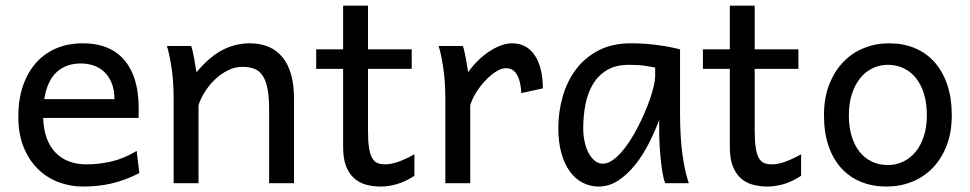

<svg xmlns="http://www.w3.org/2000/svg" viewBox="-20 -665 3521 697"><path d="M136.7 -236.8Q138.2 -193.8 150.1 -162.1Q162.1 -130.4 182.9 -109.6Q203.6 -88.9 231.7 -78.6Q259.8 -68.4 293 -68.4Q340.3 -68.4 385.7 -79.1Q431.2 -89.8 476.1 -117.2L485.8 -36.6Q460 -23.4 435.1 -14.2Q410.2 -4.9 385.3 1Q360.4 6.8 334.7 9.5Q309.1 12.2 280.8 12.2Q233.9 12.2 191.4 -4.2Q148.9 -20.5 116.7 -52.5Q84.5 -84.5 65.4 -131.8Q46.4 -179.2 46.4 -241.7Q46.4 -302.2 62.7 -351.3Q79.1 -400.4 109.4 -435.3Q139.6 -470.2 183.1 -489Q226.6 -507.8 280.8 -507.8Q320.8 -507.8 351.6 -498.3Q382.3 -488.8 404.8 -471.9Q427.2 -455.1 442.4 -432.6Q457.5 -410.2 466.6 -384.3Q475.6 -358.4 479.5 -330.3Q483.4 -302.2 483.4 -274.9V-255.9Q483.4 -243.7 482.9 -236.8ZM273.4 -434.6Q219.7 -434.6 185.5 -403.1Q151.4 -371.6 140.6 -305.2H395.5Q395.5 -336.4 386.5 -360.6Q377.4 -384.8 361.1 -401.4Q344.7 -418 322.3 -426.3Q299.8 -434.6 273.4 -434.6Z M957 0V-268.6Q957 -314.5 950.9 -344.2Q944.8 -374 932.9 -391.4Q920.9 -408.7 902.6 -415.5Q884.3 -422.4 859.4 -422.4Q833 -422.4 807.9 -409.9Q782.7 -397.5 761.7 -377.7Q740.7 -357.9 724.6 -333Q708.5 -308.1 700.7 -283.2V0H610.4V-300.3Q610.4 -372.6 602.3 -422.6Q594.2 -472.7 585.9 -498H673.8Q676.8 -490.2 679.7 -477.8Q682.6 -465.3 685.1 -451.7Q687.5 -438 689.5 -424.8L693.4 -402.8Q739.7 -458.5 787.1 -483.2Q834.5 -507.8 886.2 -507.8Q964.4 -507.8 1005.9 -456.8Q1047.4 -405.8 1047.4 -305.2V0Z M1127.9 -485.8H1225.6V-644.5H1315.9V-485.8H1474.6V-415H1315.9V-190.4Q1315.9 -152.8 1319.6 -128.9Q1323.2 -105 1330.8 -91.6Q1338.4 -78.1 1350.1 -73.2Q1361.8 -68.4 1378.4 -68.4Q1399.4 -68.4 1425.8 -77.6Q1452.1 -86.9 1484.4 -105V-26.9Q1450.7 -4.9 1419.9 3.7Q1389.2 12.2 1363.3 12.2Q1334.5 12.2 1309.6 5.6Q1284.7 -1 1265.9 -17.6Q1247.1 -34.2 1236.3 -61.8Q1225.6 -89.4 1225.6 -131.8V-415H1127.9Z M1596.7 0V-300.3Q1596.7 -372.6 1588.6 -422.6Q1580.6 -472.7 1572.3 -498H1660.2Q1663.1 -490.2 1666 -477.8Q1668.9 -465.3 1671.4 -451.7Q1673.8 -438 1675.8 -424.8L1679.7 -402.8Q1697.3 -428.2 1718 -447.8Q1738.8 -467.3 1760 -480.7Q1781.2 -494.1 1801.5 -501Q1821.8 -507.8 1838.4 -507.8Q1869.1 -507.8 1890.4 -494.4Q1911.6 -481 1925 -458.3Q1938.5 -435.5 1944.6 -406Q1950.7 -376.5 1950.7 -344.2L1872.6 -327.1Q1871.6 -346.7 1867.9 -363.3Q1864.3 -379.9 1857.7 -392.1Q1851.1 -404.3 1841.1 -410.9Q1831.1 -417.5 1816.4 -417.5Q1800.8 -417.5 1781.7 -405.8Q1762.7 -394 1744.4 -375.2Q1726.1 -356.4 1710.4 -332.3Q1694.8 -308.1 1687 -283.2V0Z M2358.4 -419.9Q2346.2 -422.4 2323 -426Q2299.8 -429.7 2263.2 -429.7Q2215.3 -429.7 2183.3 -410.4Q2151.4 -391.1 2132.3 -359.1Q2113.3 -327.1 2105.2 -285.6Q2097.2 -244.1 2097.2 -200.2Q2097.2 -171.9 2102.8 -148.2Q2108.4 -124.5 2118.2 -107.2Q2127.9 -89.8 2140.6 -80.3Q2153.3 -70.8 2168 -70.8Q2184.1 -70.8 2200.9 -81.5Q2217.8 -92.3 2234.1 -110.6Q2250.5 -128.9 2266.1 -152.8Q2281.7 -176.8 2295.4 -203.4Q2309.1 -230 2320.8 -257.3Q2332.5 -284.7 2340.8 -309.3Q2349.1 -334 2353.8 -354.5Q2358.4 -375 2358.4 -388.2ZM2395 0Q2389.6 -11.7 2385.5 -35.2Q2381.3 -58.6 2378.7 -85.7Q2376 -112.8 2374.5 -138.7Q2373 -164.6 2373 -180.7V-229.5Q2357.4 -188 2335.7 -145Q2314 -102.1 2286.1 -67.1Q2258.3 -32.2 2224.9 -10Q2191.4 12.2 2153.3 12.2Q2122.6 12.2 2095.7 -1.5Q2068.8 -15.1 2049.1 -42Q2029.3 -68.8 2018.1 -108.6Q2006.8 -148.4 2006.8 -200.2Q2006.8 -258.3 2022.5 -313.7Q2038.1 -369.1 2070.3 -412.4Q2102.5 -455.6 2152.3 -481.7Q2202.1 -507.8 2270.5 -507.8Q2317.9 -507.8 2364.7 -501.7Q2411.6 -495.6 2448.7 -485.8V-258.8Q2448.7 -166.5 2457.5 -103.8Q2466.3 -41 2480.5 0Z M2531.7 -485.8H2629.4V-644.5H2719.7V-485.8H2878.4V-415H2719.7V-190.4Q2719.7 -152.8 2723.4 -128.9Q2727.1 -105 2734.6 -91.6Q2742.2 -78.1 2753.9 -73.2Q2765.6 -68.4 2782.2 -68.4Q2803.2 -68.4 2829.6 -77.6Q2856 -86.9 2888.2 -105V-26.9Q2854.5 -4.9 2823.7 3.7Q2793 12.2 2767.1 12.2Q2738.3 12.2 2713.4 5.6Q2688.5 -1 2669.7 -17.6Q2650.9 -34.2 2640.1 -61.8Q2629.4 -89.4 2629.4 -131.8V-415H2531.7Z M3061.5 -246.6Q3061.5 -204.1 3071.8 -170.4Q3082 -136.7 3100.8 -113.5Q3119.6 -90.3 3145.5 -78.1Q3171.4 -65.9 3203.1 -65.9Q3232.4 -65.9 3258.3 -78.1Q3284.2 -90.3 3303.5 -113.5Q3322.8 -136.7 3333.7 -170.4Q3344.7 -204.1 3344.7 -246.6Q3344.7 -289.6 3334.5 -323.5Q3324.2 -357.4 3305.4 -381.1Q3286.6 -404.8 3260.5 -417.2Q3234.4 -429.7 3203.1 -429.7Q3173.3 -429.7 3147.5 -417.2Q3121.6 -404.8 3102.5 -381.1Q3083.5 -357.4 3072.5 -323.5Q3061.5 -289.6 3061.5 -246.6ZM2971.2 -246.6Q2971.2 -309.6 2990.2 -358.2Q3009.3 -406.7 3041.5 -440.2Q3073.7 -473.6 3116.7 -490.7Q3159.7 -507.8 3208 -507.8Q3258.3 -507.8 3300 -490.7Q3341.8 -473.6 3371.8 -440.2Q3401.9 -406.7 3418.5 -358.2Q3435.1 -309.6 3435.1 -246.6Q3435.1 -183.6 3416 -135.3Q3397 -86.9 3364.7 -54.2Q3332.5 -21.5 3289.6 -4.6Q3246.6 12.2 3198.2 12.2Q3147.9 12.2 3106.2 -4.6Q3064.5 -21.5 3034.4 -54.2Q3004.4 -86.9 2987.8 -135.3Q2971.2 -183.6 2971.2 -246.6Z"/></svg>

Font: Andika
Style: Regular
Weight: 400
Designer: Victor Gaultney, Annie Olsen, Julie Remington, Don Collingsworth, Eric Hays
Foundry: SIL International
Version: Version 1.001